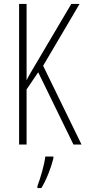

<svg xmlns="http://www.w3.org/2000/svg" viewBox="-20 -734 434 975"><path d="M394 0 199 -400 384 -714H342L170 -423C142 -376 123 -344 115 -326V-714H77V0H115V-280L174 -367L353 0ZM251 71V61H210C206 101 184 175 170 211V221H190C217 177 239 118 251 71Z"/></svg>

Font: Noto Sans Lao UI ExtCond ExtLt
Style: Regular
Weight: 200
Width: 2
Designer: Monotype Design Team
Foundry: Monotype Imaging Inc.
Version: Version 2.000